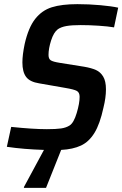

<svg xmlns="http://www.w3.org/2000/svg" viewBox="-20 -716 590 926"><path d="M214 -451Q214 -432 225 -425Q236 -418 268 -413L387 -394Q421 -388 442.5 -378.5Q464 -369 477.5 -347Q491 -325 491 -285Q491 -245 479 -197Q462 -118 435.5 -75Q409 -32 370.5 -14Q332 4 275 7L202 190H95L96 185L192 7Q94 4 13 -8L34 -104Q140 -93 206 -93Q250 -93 274.5 -96.5Q299 -100 316 -111Q336 -124 350 -171Q364 -218 364 -249Q364 -270 350.5 -277.5Q337 -285 295 -292L169 -314Q124 -321 106 -345Q88 -369 88 -415Q88 -451 99 -504Q117 -583 149.5 -624.5Q182 -666 230 -681Q278 -696 353 -696Q409 -696 464 -691Q519 -686 550 -679L530 -584Q501 -589 455.5 -592Q410 -595 369 -595Q326 -595 300.5 -590.5Q275 -586 259 -575Q239 -560 226.5 -521Q214 -482 214 -451Z"/></svg>

Font: Saira Semi Condensed Medium
Style: Italic
Weight: 500
Width: 4
Italic angle: -12°
Designer: Hector Gatti with collaboration of the Omnibus-Type team
Foundry: Omnibus-Type
Version: Version 1.001; ttfautohint (v1.8)